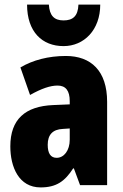

<svg xmlns="http://www.w3.org/2000/svg" viewBox="-20 -807 536 837"><path d="M417 -787H322C320 -736 297 -718 257 -718C216 -718 196 -739 193 -787H98C98 -668 164 -606 257 -606C346 -606 417 -676 417 -787ZM267 -563C191 -563 123 -545 69 -513L111 -393C161 -421 199 -434 231 -434C267 -434 284 -411 284 -366V-352L212 -349C90 -344 25 -287 25 -169C25 -79 62 10 157 10C226 10 263 -17 299 -73H302L329 0H447V-363C447 -498 377 -563 267 -563ZM254 -245 284 -247V-198C284 -151 259 -119 227 -119C201 -119 188 -138 188 -176C188 -220 210 -243 254 -245Z"/></svg>

Font: Noto Sans Bengali ExtraCondensed Black
Style: Regular
Weight: 900
Width: 2
Designer: Joana Ranito - Universal Thirst; Jelle Bosma - Monotype Design Team
Foundry: Universal Thirst ehf.
Version: Version 3.000